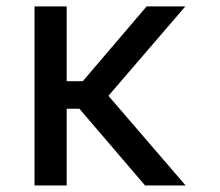

<svg xmlns="http://www.w3.org/2000/svg" viewBox="-20 -565 671 585"><path d="M183.2 -545.5V-317.5H232.2L426.8 -545.5H544.7L310.4 -273.1L545.5 0H421.9L221.9 -233.7H183.2V0H85.2V-545.5Z"/></svg>

Font: Inter Zeller
Style: Regular
Weight: 400
Designer: Rasmus Andersson; Joe Bland
Foundry: zeller
Version: Version 3.015;git-dec3a8cb1